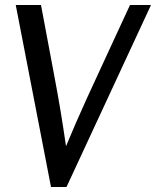

<svg xmlns="http://www.w3.org/2000/svg" viewBox="-20 -745 624 768"><path d="M144 -725Q170 -584 197 -442.5Q224 -301 244 -160Q283 -254 326 -348.5Q369 -443 413 -537Q457 -631 500 -725H584L246 3H184L43 -725Z"/></svg>

Font: Rosario Medium
Style: Italic
Weight: 500
Italic angle: -8.05°
Version: Version 1.201